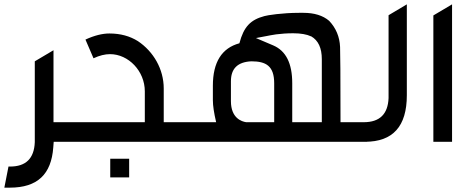

<svg xmlns="http://www.w3.org/2000/svg" viewBox="-20 -652 2159 883"><path d="M26 114H19L0 211H25C153 211 216 149 225 26L227 0H304V-90H226V-421L140 -370V2C137 77 99 114 26 114Z M274 0H859V-90H733V-245C733 -334 686 -415 614 -463C577 -486 534 -498 483 -498C451 -498 414 -489 373 -470L410 -384C438 -397 463 -403 486 -403C571 -403 646 -325 646 -232V-90H274ZM487 164H574V78H487Z M829 0H1669V-90H1546C1546 -301 1545 -417 1544 -436C1542 -483 1525 -523 1494 -556C1465 -581 1425 -593 1375 -593H1356C1278 -593 1209 -582 1196 -578C1132 -561 1101 -529 1081 -453C1000 -431 959 -366 959 -258V-191C959 -166 964 -133 974 -90H829ZM1042 -187V-278C1042 -337 1073 -367 1136 -370C1203 -370 1241 -349 1241 -269V-90H1112C1092 -93 1042 -108 1042 -187ZM1157 -477 1210 -487C1213 -488 1226 -490 1250 -494C1274 -497 1300 -499 1328 -499C1363 -499 1391 -494 1410 -485H1411C1444 -466 1460 -431 1460 -380V-90H1324V-269C1324 -361 1295 -418 1237 -443Z M1653 -90H1639V0H1659C1787 0 1851 -71 1851 -214V-632L1767 -582V-201C1764 -127 1726 -90 1653 -90Z M1973 0H2059V-632L1973 -581Z"/></svg>

Font: All Genders v4 Light
Style: Regular
Weight: 300
Designer: Rassam Alawdi
Foundry: Rassam Art
Version: Version 3.100;FEAKit 1.0